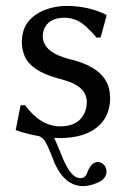

<svg xmlns="http://www.w3.org/2000/svg" viewBox="-20 -459 436 652"><path d="M49.8 -101.1 64.9 -102.1Q117.2 -30.8 183.1 -29.8Q247.6 -29.8 268.1 -77.6Q274.9 -94.2 274.9 -112.8Q274.9 -157.7 218.3 -180.2Q201.7 -186.5 173.8 -193.8Q85.9 -218.3 64 -267.6Q54.2 -290 54.2 -316.9Q54.2 -393.1 130.9 -424.8Q165.5 -438.5 205.1 -439Q281.7 -438.5 339.8 -409.2L341.8 -405.8L321.8 -332L308.1 -331.1Q269.5 -376.5 243.7 -388.7Q222.7 -398.4 201.2 -398.9Q143.6 -398.9 128.9 -357.9Q125.5 -347.2 125 -335.9Q126.5 -280.3 217.8 -257.8Q338.9 -229 352.1 -149.4Q353.5 -138.2 354 -127Q354 -49.8 290 -13.7Q247.6 9.8 184.1 9.8Q174.3 9.8 164.1 9.3Q167 14.6 187 63Q215.3 136.7 243.7 144.5Q250 146 255.9 146Q269 144.5 274.9 130.9Q281.7 110.8 292 100.1Q300.3 91.8 313 90.8Q324.7 91.8 335 103Q341.8 111.8 341.8 126Q340.8 142.1 324.2 154.8Q293.5 172.4 262.2 172.9Q200.7 172.9 165.5 95.2Q164.1 91.8 163.1 88.9Q139.2 26.9 130.4 16.6Q122.1 7.3 112.8 3.4Q70.8 -3.9 33.2 -17.1Z"/></svg>

Font: Linux Biolinum Capitals O
Style: Small Caps
Weight: 400
Designer: Philipp H. Poll
Foundry: Philipp H. Poll
Version: Version 1.0.4